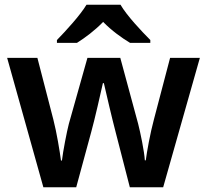

<svg xmlns="http://www.w3.org/2000/svg" viewBox="-20 -786 870 806"><path d="M486 -766H343C316 -721 256 -656 219 -618V-606H303C338 -628 378 -658 413 -694C448 -658 491 -627 526 -606H611V-618C574 -655 512 -721 486 -766ZM465 -233 525 0H665L819 -543H694L626 -284C611 -229 596 -146 592 -113H588C586 -150 569 -231 560 -266L485 -543H347L269 -266C261 -236 244 -148 240 -112H236C231 -150 218 -230 204 -284L137 -543H10L162 0H300L363 -232C377 -282 404 -401 412 -437H416C424 -401 452 -282 465 -233Z"/></svg>

Font: Noto Sans Gunjala Gondi Semibold
Style: Regular
Weight: 400
Designer: Ek Type
Foundry: Ek Type
Version: Version 1.004